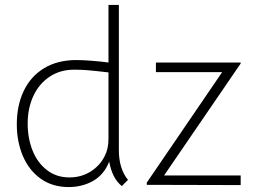

<svg xmlns="http://www.w3.org/2000/svg" viewBox="-20 -748 1025 777"><path d="M48 -245Q48 -321 76 -380Q104 -439 158.5 -472Q213 -505 289 -505Q313 -505 352 -502Q391 -499 419 -495V-728H461V-141Q461 -65 498 -20L473 5Q434 -26 422 -94Q401 -41 357 -16Q313 9 258 9Q192 9 144.5 -25Q97 -59 72.5 -117Q48 -175 48 -245ZM404 -117Q419 -146 419 -186V-455Q359 -462 333 -464Q307 -466 280 -466Q223 -466 180 -437Q137 -408 114.5 -358.5Q92 -309 92 -248Q92 -189 111.5 -139.5Q131 -90 169.5 -60Q208 -30 261 -30Q309 -30 347 -54Q385 -78 404 -117ZM574 -9 879 -456H611V-495H954V-491L644 -38H954V1L574 0Z"/></svg>

Font: Bellota Text Light
Style: Regular
Weight: 300
Designer: Kemie Guaida
Foundry: Kemie Guaida
Version: Version 4.001